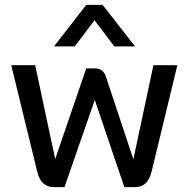

<svg xmlns="http://www.w3.org/2000/svg" viewBox="-20 -766 772 786"><path d="M706 -499 601 -65Q593 -31 576 -15.5Q559 0 532 0H489L368 -357L244 0H201Q174 0 157 -15.5Q140 -31 132 -65L26 -499H124L206 -115L333 -486H368Q386 -486 397 -477.5Q408 -469 414 -451L526 -114L608 -499ZM333 -746H400L533 -576H448L367 -683L286 -576H201Z"/></svg>

Font: Bai Jamjuree Medium
Style: Regular
Weight: 500
Version: Version 1.000; ttfautohint (v1.6)